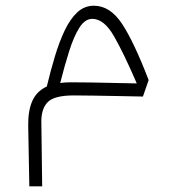

<svg xmlns="http://www.w3.org/2000/svg" viewBox="-20 -332 626 671"><path d="M82.5 319.3 78.6 108.9Q77.6 55.7 92.8 21.2Q107.9 -13.2 143.6 -29.8Q156.7 -84.5 171.9 -135Q187 -185.5 206.1 -225.6Q225.1 -265.6 250 -288.8Q274.9 -312 308.1 -312Q364.7 -312 406.5 -248.8Q448.2 -185.5 499.5 -52.2L479.5 5.4Q439.9 4.4 394.5 3.7Q349.1 2.9 307.9 2.2Q266.6 1.5 238.3 1.5Q169.9 1.5 147 24.7Q124 47.9 124.5 93.8L127.4 319.3ZM190.4 -42Q207.5 -44.4 227.5 -44.4Q259.3 -44.4 300.8 -43.7Q342.3 -43 384 -42Q425.8 -41 458 -40.5Q413.6 -143.6 378.7 -204.8Q343.8 -266.1 302.7 -266.1Q276.9 -266.1 257.3 -235.1Q237.8 -204.1 221.7 -153.1Q205.6 -102.1 190.4 -42Z"/></svg>

Font: Cascadia Code NF ExtraLight
Style: Regular
Weight: 200
Monospace: yes
Designer: Aaron Bell
Foundry: Saja Typeworks
Version: Version 2404.023; ttfautohint (v1.8.4)